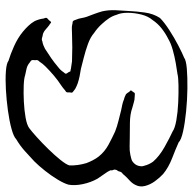

<svg xmlns="http://www.w3.org/2000/svg" viewBox="-60 -610 673 668"><g transform="rotate(-90 276.0 -275.5)"><path d="M572 -160Q571 -138 567 -108Q563 -78 548 -55Q533 -40 506 -22.5Q479 -5 452 9Q425 23 410 29Q401 36 371.5 38.5Q342 41 302.5 40.5Q263 40 223 36Q183 32 153.5 25.5Q124 19 115 10Q93 0 60.5 -12.5Q28 -25 5 -44Q-8 -56 -20 -72.5Q-32 -89 -36.5 -107Q-41 -125 -33 -140Q-28 -151 -17.5 -160.5Q-7 -170 1 -179Q3 -182 6 -184.5Q9 -187 11 -189Q13 -192 15 -200Q17 -202 18.5 -205Q20 -208 20 -210Q21 -212 20 -215.5Q19 -219 18 -221Q18 -223 18 -226Q18 -229 16 -231Q15 -234 11 -240Q6 -248 0 -256Q-6 -264 -11 -272Q-24 -295 -30 -323Q-36 -351 -32 -373Q-28 -388 -14.5 -410.5Q-1 -433 16.5 -455Q34 -477 49 -492Q67 -509 85.5 -525.5Q104 -542 126 -555Q135 -564 162.5 -571.5Q190 -579 226.5 -584Q263 -589 299 -591Q335 -593 362.5 -591Q390 -589 399 -582Q422 -575 450 -562.5Q478 -550 500 -532Q511 -523 520.5 -513Q530 -503 537 -491Q544 -476 546 -460Q547 -458 548 -454.5Q549 -451 548 -449Q547 -447 544.5 -445Q542 -443 540 -441Q539 -440 537 -437Q535 -434 533 -434Q532 -433 531 -434.5Q530 -436 528 -437Q525 -439 522 -441Q519 -443 517 -445Q512 -449 507 -453.5Q502 -458 497 -460Q494 -462 490 -462.5Q486 -463 483 -464Q477 -466 474 -466Q470 -466 466 -464Q459 -463 453 -460.5Q447 -458 441 -455Q425 -445 408.5 -433.5Q392 -422 378 -410Q366 -401 359 -390Q358 -389 356 -386.5Q354 -384 354 -383Q354 -379 358 -375Q359 -374 360 -371.5Q361 -369 362 -367Q363 -366 366 -366Q369 -366 370 -365Q377 -364 383.5 -363Q390 -362 397 -361Q446 -359 494 -361Q502 -361 510 -361.5Q518 -362 526 -360Q528 -359 532 -359Q536 -359 537 -357Q539 -356 540 -352.5Q541 -349 542 -347Q546 -338 547.5 -328.5Q549 -319 552 -310Q557 -297 562 -283.5Q567 -270 571 -256Q576 -234 575 -209.5Q574 -185 572 -160ZM528 -256Q521 -264 513 -271Q505 -278 496 -284Q481 -297 457.5 -305.5Q434 -314 410 -320Q386 -326 371 -330Q358 -332 345.5 -334.5Q333 -337 321 -341Q316 -343 311 -345Q306 -347 301 -350Q299 -352 294.5 -355Q290 -358 288 -361L289 -369Q289 -371 289 -375Q289 -379 290 -380Q291 -382 293 -383Q295 -384 296 -385Q301 -389 305 -392.5Q309 -396 314 -399Q331 -410 347.5 -424Q364 -438 379 -453Q389 -463 396 -474Q401 -479 401 -481Q402 -483 401.5 -485.5Q401 -488 401 -489Q401 -491 401.5 -495Q402 -499 401 -501Q400 -503 397.5 -505Q395 -507 393 -508Q384 -516 372 -519Q360 -522 349 -524Q338 -528 312.5 -529Q287 -530 257 -528.5Q227 -527 201.5 -522.5Q176 -518 165 -510Q154 -502 133.5 -483.5Q113 -465 91.5 -443Q70 -421 54 -401Q38 -381 35 -370Q34 -341 43 -311Q47 -300 53 -288.5Q59 -277 66 -268Q83 -247 107 -234Q131 -221 153 -211Q171 -204 189.5 -199.5Q208 -195 227 -190Q237 -188 246.5 -186Q256 -184 265 -180Q270 -179 274.5 -177Q279 -175 283 -173Q285 -171 287.5 -167.5Q290 -164 291 -162Q292 -161 294 -159Q296 -157 296 -156Q296 -155 293 -151.5Q290 -148 287 -143Q285 -142 280 -142.5Q275 -143 273 -143Q263 -143 254 -146Q245 -149 236 -151Q214 -159 184 -159.5Q154 -160 131 -160Q116 -160 101 -160.5Q86 -161 72 -158Q68 -157 61.5 -155.5Q55 -154 51 -152Q32 -140 32 -118Q32 -115 34 -109Q36 -101 39.5 -93.5Q43 -86 48 -79Q67 -57 99 -39Q131 -21 153 -11Q164 -3 192 2Q220 7 253 8.5Q286 10 314 9.5Q342 9 353 6Q368 4 391 0Q414 -4 437 -10.5Q460 -17 475 -26Q495 -36 512 -49.5Q529 -63 541 -81Q554 -96 560 -120Q566 -144 566 -167.5Q566 -191 559 -206Q555 -220 547 -232Q539 -244 528 -256Z"/></g></svg>

Font: Rubik Vinyl
Style: Regular
Weight: 400
Designer: Hubert and Fischer, NaN
Foundry: Hubert and Fischer, NaN
Version: Version 2.200